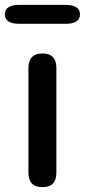

<svg xmlns="http://www.w3.org/2000/svg" viewBox="-30 -770 349 790"><path d="M145 0Q87 0 87 -60V-490Q87 -550 145 -550Q202 -550 202 -490V-60Q202 0 145 0ZM50 -672Q-10 -672 -10 -711Q-10 -750 50 -750H239Q299 -750 299 -711Q299 -672 239 -672Z"/></svg>

Font: Resource Han Rounded JP Medium
Style: Regular
Weight: 500
Designer: Cyano Hao (round all glyphs); Ryoko NISHIZUKA 西塚涼子 (kana, bopomofo & ideographs); Paul D. Hunt (Latin, Greek & Cyrillic)
Foundry: Cyano Hao
Version: 0.990